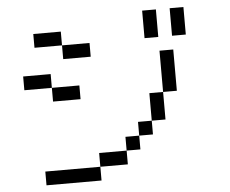

<svg xmlns="http://www.w3.org/2000/svg" viewBox="-55 -931 1109 927"><g transform="rotate(-5 500.0 -467.0)"><path d="M600 -266.7V-333.3H666.7V-266.7ZM600 -200H533.3V-266.7H600ZM733.3 -733.3H666.7V-866.7H733.3ZM133.3 -66.7V-133.3H400V-66.7ZM133.3 -733.3V-800H266.7V-733.3ZM733.3 -333.3H666.7V-466.7H733.3ZM733.3 -466.7V-666.7H800V-466.7ZM866.7 -733.3H800V-866.7H866.7ZM266.7 -666.7V-733.3H400V-666.7ZM400 -133.3V-200H533.3V-133.3ZM66.7 -533.3V-600H200V-533.3ZM200 -466.7V-533.3H333.3V-466.7Z"/></g></svg>

Font: Galmuri14 Regular
Style: Regular
Weight: 400
Designer: Lee Minseo (quiple)
Version: Version 2.399;hotconv 1.1.1;makeotfexe 2.6.0 DEVELOPMENT